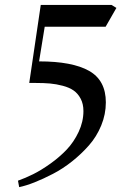

<svg xmlns="http://www.w3.org/2000/svg" viewBox="-20 -459 499 782"><path d="M53.2 276.9Q82.5 266.6 115 250.5Q147.5 234.4 184.8 207.8Q222.2 181.2 251.5 150.4Q280.8 119.6 300.3 78.1Q319.8 36.6 319.8 -6.8Q319.8 -35.6 308.6 -56.9Q297.4 -78.1 280 -90.3Q262.7 -102.5 235.8 -109.6Q209 -116.7 183.8 -118.9Q158.7 -121.1 126 -121.1H99.1L146 -439H434.1L454.1 -426.8L410.2 -350.1H162.1L139.2 -209Q274.4 -209 342.8 -170.4Q411.1 -131.8 411.1 -42Q411.1 6.3 392.3 52Q373.5 97.7 342.5 132.8Q311.5 168 273.9 198Q236.3 228 195.8 249Q155.3 270 120.6 283.7Q85.9 297.4 58.1 303.2Z"/></svg>

Font: Dehuti Alt
Style: Bold-Italic
Weight: 700
Version: Version 1.2